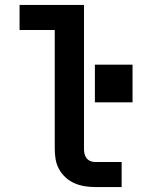

<svg xmlns="http://www.w3.org/2000/svg" viewBox="-20 -755 640 775"><path d="M364 0Q342 0 321 -3.5Q300 -7 280.5 -15.5Q261 -24 245 -38.5Q229 -53 218.5 -72Q208 -91 204.5 -112Q201 -133 201 -155V-634H59V-735H319V-155Q319 -145 321 -135Q323 -125 329 -117Q335 -109 344.5 -105Q354 -101 364 -101H471V0ZM363 -342V-494H515V-342Z"/></svg>

Font: Iosevka SS04 Extended
Style: Bold
Weight: 700
Width: 7
Monospace: yes
Designer: Belleve Invis
Foundry: Belleve Invis
Version: Version 19.0.0; ttfautohint (v1.8.4)